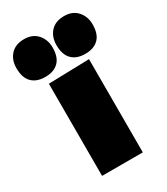

<svg xmlns="http://www.w3.org/2000/svg" viewBox="-241 -824 786 906"><g transform="rotate(-30 151.5 -371.5)"><path d="M40 0V-502L262 -508V0ZM260 -538Q213.5 -538 187.8 -563.8Q162 -589.5 162 -642Q162 -686.5 188 -714.8Q214 -743 261 -743Q307.5 -743 333.2 -713.5Q359 -684 359 -642Q359 -589.5 333.2 -563.8Q307.5 -538 260 -538ZM42 -538Q-4.5 -538 -30.2 -563.8Q-56 -589.5 -56 -642Q-56 -686.5 -30 -714.8Q-4 -743 43 -743Q89.5 -743 115.2 -713.5Q141 -684 141 -642Q141 -589.5 115.2 -563.8Q89.5 -538 42 -538Z"/></g></svg>

Font: Commissioner Black
Style: Regular
Weight: 900
Designer: Kostas Bartsokas
Foundry: Kostas Bartsokas
Version: Version 1.000; ttfautohint (v1.8.3)